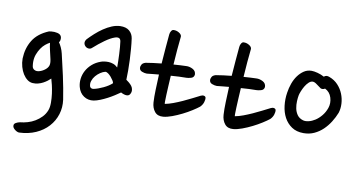

<svg xmlns="http://www.w3.org/2000/svg" viewBox="-72 -768 2062 1101"><g transform="rotate(10 959.0 -217.5)"><path d="M223 -401Q231 -390 238.5 -373.5Q246 -357 250 -340Q256 -313 263.5 -281.5Q271 -250 278.5 -216Q286 -182 292.5 -147Q299 -112 304 -80Q310 -36 297.5 4.5Q285 45 256 77Q227 109 184 128Q141 147 87 149Q75 148 62 137.5Q49 127 49 116Q48 105 59.5 98.5Q71 92 83 90Q104 88 126.5 81.5Q149 75 169 63Q189 51 205.5 34Q222 17 231 -6Q238 -24 238 -50.5Q238 -77 234.5 -103Q231 -129 225.5 -152.5Q220 -176 216 -188Q209 -181 198.5 -173Q188 -165 175 -158Q162 -151 146.5 -147Q131 -143 115 -144Q98 -145 83.5 -156Q69 -167 58 -184.5Q47 -202 40.5 -225Q34 -248 34 -273Q36 -333 64.5 -379.5Q93 -426 156 -452Q161 -453 169.5 -454Q178 -455 187 -454.5Q196 -454 204.5 -452Q213 -450 219 -446Q230 -438 230 -423Q230 -408 223 -401ZM97 -264Q97 -253 99 -239.5Q101 -226 112 -220Q124 -213 141.5 -218Q159 -223 174 -235Q188 -246 192.5 -259.5Q197 -273 192 -296Q187 -319 181 -344Q175 -369 173 -389Q161 -383 147.5 -372Q134 -361 123 -344.5Q112 -328 104.5 -308Q97 -288 97 -264Z M630 -495Q634 -467 636.5 -435.5Q639 -404 640.5 -372Q642 -340 642 -310Q642 -280 641 -256Q673 -234 679.5 -217Q686 -200 681 -187Q675 -169 659.5 -168.5Q644 -168 624 -179Q610 -169 592 -157.5Q574 -146 554 -135.5Q534 -125 514 -117Q494 -109 477 -106Q445 -101 419.5 -118Q394 -135 385 -169Q379 -192 382 -216.5Q385 -241 397 -263.5Q409 -286 429.5 -304Q450 -322 478 -332Q485 -335 497.5 -337Q510 -339 523.5 -338.5Q537 -338 551 -333Q565 -328 577 -316Q577 -333 576.5 -353.5Q576 -374 575 -395Q574 -416 572.5 -434.5Q571 -453 569 -466Q567 -481 557.5 -484.5Q548 -488 534 -483Q510 -475 478 -452Q446 -429 417 -403Q408 -394 396.5 -395Q385 -396 377 -404Q369 -412 368 -422.5Q367 -433 376 -445Q393 -463 414 -482Q435 -501 458 -516.5Q481 -532 505 -542Q529 -552 553 -553Q588 -554 607 -537.5Q626 -521 630 -495ZM514 -280Q501 -277 486.5 -267.5Q472 -258 460.5 -244.5Q449 -231 443.5 -214.5Q438 -198 443 -182Q445 -176 451.5 -173Q458 -170 466 -172Q490 -177 520.5 -191.5Q551 -206 569 -223Q569 -229 563 -238.5Q557 -248 549 -257.5Q541 -267 531.5 -274Q522 -281 514 -280Z M966 -393Q985 -394 1004 -384Q1023 -374 1023 -353Q1021 -336 1004.5 -331.5Q988 -327 978 -327Q958 -327 935 -326Q912 -325 888 -323Q886 -290 884.5 -261Q883 -232 882 -209.5Q881 -187 881 -173Q881 -159 882 -158Q904 -162 929.5 -171.5Q955 -181 980.5 -192.5Q1006 -204 1030.5 -216.5Q1055 -229 1077 -240Q1087 -245 1095.5 -243Q1104 -241 1106 -234Q1108 -223 1103 -207Q1098 -191 1085 -178Q1070 -166 1045.5 -150.5Q1021 -135 993 -121Q965 -107 936.5 -96.5Q908 -86 886 -84Q853 -81 836 -102Q819 -123 817 -155Q815 -187 816.5 -229Q818 -271 820 -318Q801 -316 783.5 -314.5Q766 -313 750 -311Q737 -311 721.5 -317Q706 -323 706 -340Q706 -346 711 -356Q716 -366 733 -371Q774 -378 824 -383Q827 -430 831 -474Q835 -518 838 -554Q839 -566 845 -575Q851 -584 858 -584Q875 -585 890.5 -575.5Q906 -566 906 -554Q902 -520 898.5 -477Q895 -434 892 -389Q912 -391 930.5 -391.5Q949 -392 966 -393Z M1374 -393Q1393 -394 1412 -384Q1431 -374 1431 -353Q1429 -336 1412.5 -331.5Q1396 -327 1386 -327Q1366 -327 1343 -326Q1320 -325 1296 -323Q1294 -290 1292.5 -261Q1291 -232 1290 -209.5Q1289 -187 1289 -173Q1289 -159 1290 -158Q1312 -162 1337.5 -171.5Q1363 -181 1388.5 -192.5Q1414 -204 1438.5 -216.5Q1463 -229 1485 -240Q1495 -245 1503.5 -243Q1512 -241 1514 -234Q1516 -223 1511 -207Q1506 -191 1493 -178Q1478 -166 1453.5 -150.5Q1429 -135 1401 -121Q1373 -107 1344.5 -96.5Q1316 -86 1294 -84Q1261 -81 1244 -102Q1227 -123 1225 -155Q1223 -187 1224.5 -229Q1226 -271 1228 -318Q1209 -316 1191.5 -314.5Q1174 -313 1158 -311Q1145 -311 1129.5 -317Q1114 -323 1114 -340Q1114 -346 1119 -356Q1124 -366 1141 -371Q1182 -378 1232 -383Q1235 -430 1239 -474Q1243 -518 1246 -554Q1247 -566 1253 -575Q1259 -584 1266 -584Q1283 -585 1298.5 -575.5Q1314 -566 1314 -554Q1310 -520 1306.5 -477Q1303 -434 1300 -389Q1320 -391 1338.5 -391.5Q1357 -392 1374 -393Z M1785 -474Q1815 -463 1835.5 -441Q1856 -419 1867 -391.5Q1878 -364 1879.5 -335Q1881 -306 1873 -281Q1862 -253 1845 -226Q1828 -199 1806 -178Q1784 -157 1756 -144Q1728 -131 1694 -131Q1653 -131 1625 -150Q1597 -169 1581 -199Q1565 -229 1560.5 -267Q1556 -305 1562 -343Q1566 -371 1575.5 -397.5Q1585 -424 1600 -444.5Q1615 -465 1634.5 -478Q1654 -491 1679 -491Q1693 -491 1714 -485.5Q1735 -480 1753 -470Q1766 -482 1785 -474ZM1747 -401Q1736 -408 1721.5 -419.5Q1707 -431 1696 -431Q1684 -431 1672.5 -420Q1661 -409 1652.5 -394.5Q1644 -380 1638 -365Q1632 -350 1630 -341Q1627 -326 1626 -305Q1625 -284 1629 -263.5Q1633 -243 1644.5 -226.5Q1656 -210 1679 -203Q1693 -199 1712 -203.5Q1731 -208 1749.5 -220Q1768 -232 1784.5 -252Q1801 -272 1810 -298Q1820 -327 1810.5 -358.5Q1801 -390 1772 -404Q1765 -399 1758 -399Q1751 -399 1747 -401Z"/></g></svg>

Font: Nanum Pen
Style: Regular
Weight: 400
Designer: Doo-yul Kwak; Hyunghwan Choi; Nicolas Noh;
Foundry: NHN Corporation
Version: Version 1.10